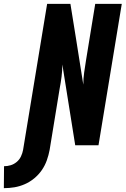

<svg xmlns="http://www.w3.org/2000/svg" viewBox="-124 -755 653 998"><path d="M-104 223 -103 109Q-86 109 -69 104Q-52 99 -37.5 87Q-23 75 -15 58Q-7 41 -4 24L121 -735H242L271 -555L309 -315Q309 -347 313.5 -378.5Q318 -410 323 -441L371 -735H509L388 0H267L200 -420Q200 -388 196 -356.5Q192 -325 186 -294L134 24Q129 51 119.5 78Q110 105 93.5 129Q77 153 54 172Q31 191 4.5 202.5Q-22 214 -49 218.5Q-76 223 -104 223Z"/></svg>

Font: Iosevka Heavy
Style: Italic
Weight: 900
Italic angle: -9°
Monospace: yes
Designer: Belleve Invis
Foundry: Belleve Invis
Version: Version 32.5.0; ttfautohint (v1.8.4)